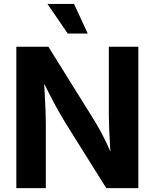

<svg xmlns="http://www.w3.org/2000/svg" viewBox="-20 -968 796 988"><path d="M64 0V-727.5H229L459 -358.4Q475.6 -332 493.4 -299.8Q511.2 -267.6 530 -228.3Q548.8 -189 567.4 -141.6L551.8 -135.3Q548.8 -174.3 546.1 -219.7Q543.5 -265.1 541.7 -306.9Q540 -348.6 540 -376.5V-727.5H691.9V0H526.9L317.4 -334.5Q296.4 -369.1 276.6 -404.3Q256.8 -439.5 235.1 -482.4Q213.4 -525.4 184.1 -583L204.6 -585.9Q207.5 -533.2 210.2 -484.9Q212.9 -436.5 214.4 -397.9Q215.8 -359.4 215.8 -335V0ZM328.6 -795.4 224.1 -947.8H360.8L431.6 -795.4Z"/></svg>

Font: Inter 17pt
Style: Bold
Weight: 700
Version: Version 4.001;git-66647c0bb